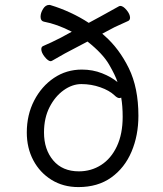

<svg xmlns="http://www.w3.org/2000/svg" viewBox="-20 -743 662 781"><path d="M396 -606 406 -597Q465 -545 504 -465.5Q543 -386 543 -272Q543 -192 515 -126Q487 -60 432.5 -21Q378 18 299 18Q237 18 189.5 -11.5Q142 -41 115.5 -91Q89 -141 89 -204Q89 -276 119 -334Q149 -392 199.5 -426Q250 -460 313 -460Q357 -460 395 -445Q433 -430 458 -409Q450 -435 424 -480Q398 -525 336 -574L260 -534Q246 -527 224.5 -514.5Q203 -502 192 -496Q188 -494 187 -494Q176 -494 162 -511.5Q148 -529 148 -543Q148 -553 156 -556Q170 -562 189.5 -571Q209 -580 228 -590L272 -614Q212 -645 158 -655Q145 -658 145 -675Q145 -690 155 -706.5Q165 -723 180 -723Q184 -723 186 -722Q226 -710 266 -691.5Q306 -673 341 -650L389 -676L463 -717Q467 -719 469 -719Q481 -719 495 -702Q509 -685 509 -671Q509 -662 502 -658Q483 -649 463.5 -640.5Q444 -632 430 -624ZM473 -346Q469 -344 466 -344Q457 -344 446 -355Q425 -375 388 -388Q351 -401 311 -401Q274 -401 239 -376Q204 -351 181.5 -307Q159 -263 159 -204Q159 -135 196.5 -90.5Q234 -46 301 -46Q351 -46 391.5 -72Q432 -98 455.5 -148Q479 -198 479 -268Q479 -312 473 -346Z"/></svg>

Font: Moon Stars Kai T HW
Style: Regular
Weight: 400
Designer: GuiWonder
Version: Version 1.101